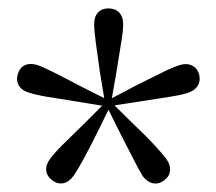

<svg xmlns="http://www.w3.org/2000/svg" viewBox="-20 -835 518 460"><path d="M231.9 -586.9 219.6 -660.5Q213.7 -701.1 209.7 -731.4Q205.6 -761.6 205.6 -777.6Q205.6 -795.1 214.8 -805Q223.9 -814.9 239.5 -814.9Q256 -814.9 265.5 -805Q275.1 -795.1 275.1 -777.6Q275.1 -760.8 270 -730.7Q264.8 -700.7 258.6 -660.5L245.8 -586.9ZM236.9 -579.8 163.5 -591.8Q123.1 -598.2 93.6 -603Q64.1 -607.9 47.5 -613.7Q31.8 -618.5 25 -630.4Q18.1 -642.3 22.7 -657.8Q27.6 -673.5 40.2 -679Q52.8 -684.6 70.3 -678.9Q84.9 -673.7 112.3 -659.9Q139.8 -646.1 175.7 -627L242.1 -593.7ZM245.1 -582.6 212.4 -516.3Q194.6 -480.3 180.1 -453.6Q165.5 -426.9 155.7 -413.1Q145.7 -399.1 131.9 -396.1Q118.1 -393.2 105.6 -402.8Q92.5 -412.3 90.8 -426Q89.1 -439.7 99.7 -454Q109.2 -467.4 131.2 -489.2Q153.2 -511.1 181.8 -538.8L233.9 -590.9ZM245.1 -591.7 298.5 -538.8Q327.6 -511.7 348.3 -489.3Q369 -467 378.8 -453.8Q388.8 -439.5 387.4 -425.9Q386 -412.3 373.2 -402.8Q360.6 -393.2 346.7 -395.9Q332.8 -398.6 322 -412.9Q313.6 -426.5 299.7 -453.8Q285.9 -481.1 267.2 -517.3L233.9 -584.2ZM236.9 -593.7 303.2 -628.8Q340.2 -647.1 366.9 -660.5Q393.7 -673.9 409.5 -678.7Q426.2 -684.4 439.2 -678.4Q452.2 -672.5 456.8 -657.8Q461 -642.3 454.2 -630.3Q447.3 -618.3 430.6 -612.7Q415.6 -607.5 385.4 -602.9Q355.3 -598.4 314.7 -591.8L242.1 -580.6Z"/></svg>

Font: Noto Serif HK ExtraLight
Style: Regular
Weight: 200
Designer: Ryoko NISHIZUKA 西塚涼子 (kana & ideographs); Frank Grießhammer (Latin, Greek & Cyrillic); Wenlong ZHANG 张文龙 (bopomofo); San
Foundry: Adobe
Version: Version 2.002-H1;hotconv 1.1.0;makeotfexe 2.6.0